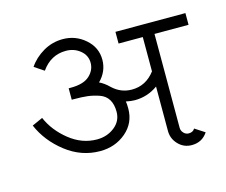

<svg xmlns="http://www.w3.org/2000/svg" viewBox="-77 -589 819 697"><g transform="rotate(-15 332.5 -240.5)"><path d="M375 -182Q375 -128 334.5 -93.5Q294 -59 237 -59Q167 -59 109 -104Q51 -149 24 -212L64 -230Q86 -179 133.5 -141Q181 -103 237 -103Q275 -103 303 -125Q331 -147 331 -182Q331 -210 320 -228Q309 -246 287 -253.5Q265 -261 244.5 -263.5Q224 -266 193 -266H185V-309H193Q241 -309 263.5 -329.5Q286 -350 286 -378Q286 -406 263.5 -424.5Q241 -443 210 -443Q153 -443 118 -393L82 -417Q102 -447 136 -467Q170 -487 210 -487Q258 -487 294 -455.5Q330 -424 330 -378Q330 -334 297 -301Q316 -292 334 -274Q365 -245 406 -245Q459 -245 493 -290V-419H402V-463H665V-419H537V-66Q537 -55 545 -46.5Q553 -38 564 -38Q580 -38 587 -50L624 -26Q603 6 564 6Q534 6 513.5 -15.5Q493 -37 493 -66V-233Q454 -205 406 -205Q393 -205 373 -209Q375 -202 375 -182Z"/></g></svg>

Font: Bhavuka
Style: Regular
Weight: 400
Version: 2.94.0; ttfautohint (v1.2) -l 7 -r 28 -G 50 -x 13 -D deva -f